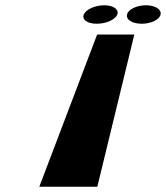

<svg xmlns="http://www.w3.org/2000/svg" viewBox="-20 -708 629 728"><path d="M375.3 -688C341.3 -688 307 -673 298.1 -654C289 -634 310.6 -618 346.6 -618C383.6 -618 418 -634 425.1 -654C431 -673 409.3 -688 375.3 -688ZM533.3 -688C499.3 -688 467 -673 462.1 -654C456 -634 480.6 -618 517.6 -618C553.6 -618 586 -634 589.1 -654C592 -673 567.3 -688 533.3 -688ZM489.3 -577H348.3L129 0H349Z"/></svg>

Font: Hussar Milosc
Style: Obl
Weight: 700
Foundry: Cannot Into Space Fonts
Version: Version 1.02